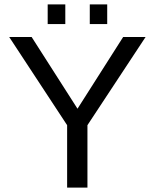

<svg xmlns="http://www.w3.org/2000/svg" viewBox="-20 -857 707 877"><path d="M379.4 -285.2V0H286.6V-285.2L22 -688H124.5L334 -360.4L542.5 -688H645ZM390.1 -747.1V-836.9H469.7V-747.1ZM197.8 -747.1V-836.9H278.3V-747.1Z"/></svg>

Font: Arial
Style: Regular
Weight: 400
Designer: Steve Matteson
Foundry: Ascender Corporation
Version: Version 2.00.3